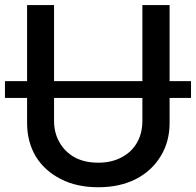

<svg xmlns="http://www.w3.org/2000/svg" viewBox="-24 -748 795 779"><path d="M751 -418.9Q751 -402.3 751 -350.6Q562.5 -350.6 -3.9 -350.6Q-3.9 -368.2 -3.9 -418.9Q185.5 -418.9 751 -418.9ZM553.7 -727.5Q581.1 -727.5 664.1 -727.5Q664.1 -607.4 664.1 -249Q664.1 -172.9 627.9 -114.3Q591.8 -54.7 527.3 -21.5Q461.9 11.7 375 11.7Q287.1 11.7 222.7 -21.5Q157.2 -54.7 121.1 -113.3Q85.9 -172.9 85.9 -249Q85.9 -408.2 85.9 -727.5Q113.3 -727.5 195.3 -727.5Q195.3 -610.4 195.3 -257.8Q195.3 -208 217.8 -169.9Q239.3 -131.8 279.3 -109.4Q319.3 -87.9 375 -87.9Q429.7 -87.9 470.7 -110.4Q510.7 -131.8 532.2 -169.9Q553.7 -208 553.7 -257.8Q553.7 -414.1 553.7 -727.5Z"/></svg>

Font: DeepSea
Style: Medium
Weight: 500
Designer: Stem
Version: Version 3.019;git-0a5106e0b